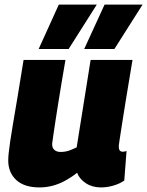

<svg xmlns="http://www.w3.org/2000/svg" viewBox="-20 -809 643 839"><path d="M153 10Q86 10 51 -22.5Q16 -55 16 -108Q16 -121 18 -140.5Q20 -160 24.5 -191Q29 -222 37 -269Q45 -316 56.5 -384.5Q68 -453 83 -547H266Q255 -484 247 -435Q239 -386 233 -348.5Q227 -311 222.5 -281.5Q218 -252 214.5 -228Q211 -204 208 -182Q207 -164 217 -154.5Q227 -145 245 -145Q258 -145 269.5 -147.5Q281 -150 292.5 -155Q304 -160 315 -165L376 -547H559Q541 -439 529.5 -369Q518 -299 512 -259Q506 -219 503 -200.5Q500 -182 499.5 -176Q499 -170 499 -169Q499 -157 503.5 -151.5Q508 -146 516 -146Q518 -146 522.5 -146.5Q527 -147 533 -149L523 -20Q503 -6 475.5 2Q448 10 421 10Q383 10 355 -8.5Q327 -27 317 -54Q290 -33 263 -18.5Q236 -4 208.5 3Q181 10 153 10ZM348 -595 437 -789H603L480 -595ZM149 -595 237 -789H403L280 -595Z"/></svg>

Font: Georama ExtraBold
Style: Italic
Weight: 800
Italic angle: -9°
Version: Version 1.001